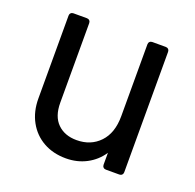

<svg xmlns="http://www.w3.org/2000/svg" viewBox="-107 -679 816 803"><g transform="rotate(20 301.0 -277.5)"><path d="M265 13Q208 13 164.5 -11.5Q121 -36 96.5 -80.5Q72 -125 72 -183V-552Q72 -559 76.5 -563.5Q81 -568 88 -568H148Q155 -568 159.5 -563.5Q164 -559 164 -552V-198Q164 -137 196 -105.5Q228 -74 281 -74Q344 -74 383.5 -115.5Q423 -157 423 -232V-552Q423 -559 427.5 -563.5Q432 -568 439 -568H499Q506 -568 510.5 -563.5Q515 -559 515 -552V-16Q515 -9 510.5 -4.5Q506 0 499 0H439Q432 0 427.5 -4.5Q423 -9 423 -16V-69Q397 -30 356 -8.5Q315 13 265 13Z"/></g></svg>

Font: Miriam Libre Medium
Style: Regular
Weight: 500
Version: Version 2.000